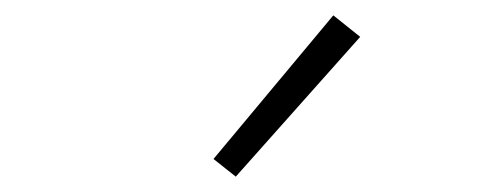

<svg xmlns="http://www.w3.org/2000/svg" viewBox="-20 -806 640 250"><path d="M287 -576 258 -599 414 -786 449 -758Z"/></svg>

Font: Iosevka Slab XLtEx
Style: Regular
Weight: 200
Width: 7
Monospace: yes
Designer: Belleve Invis
Foundry: Belleve Invis
Version: Version 11.1.0; ttfautohint (v1.8.3)